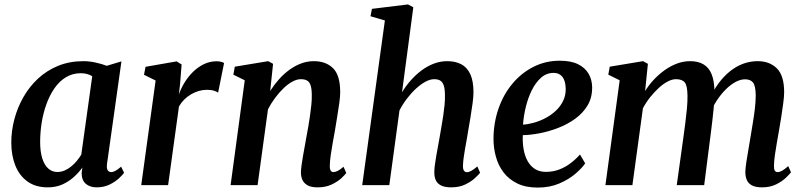

<svg xmlns="http://www.w3.org/2000/svg" viewBox="-20 -837 3633 868"><path d="M464 -97.5Q461 -75.5 467 -67.2Q473 -59 482.5 -59Q491.5 -59 502 -64.8Q512.5 -70.5 527.5 -83.5L541 -56Q535.5 -47.5 518.5 -31.5Q501.5 -15.5 475.8 -2.8Q450 10 417 10Q386.5 10 368 -6Q349.5 -22 349 -54L352.5 -79.5Q336.5 -57.5 314 -37Q291.5 -16.5 262.2 -3.2Q233 10 196 10Q141 10 104.2 -16.5Q67.5 -43 49.2 -89Q31 -135 31 -192.5Q31 -245.5 45 -298.2Q59 -351 85.8 -398Q112.5 -445 152 -481.8Q191.5 -518.5 243 -539.5Q294.5 -560.5 357.5 -560.5Q383.5 -560.5 412.2 -554.2Q441 -548 462.5 -539.5L529 -559.5ZM397 -492.5Q386.5 -499 373.5 -502.5Q360.5 -506 345.5 -506Q307.5 -506 277.5 -487.5Q247.5 -469 225.8 -437.2Q204 -405.5 189.5 -365Q175 -324.5 168.2 -281Q161.5 -237.5 161.5 -195.5Q161.5 -151 171.2 -120.5Q181 -90 198.5 -74.8Q216 -59.5 239 -59.5Q257 -59.5 272.8 -66.5Q288.5 -73.5 302.2 -84.8Q316 -96 327.5 -110Q339 -124 347.5 -138Z M618.5 0 683.5 -473 631 -499 638 -535 778.5 -559.5 801 -545.5 794 -456 788.5 -409.5Q797.5 -436 813.5 -462.5Q829.5 -489 851.5 -511Q873.5 -533 900.8 -546.5Q928 -560 959.5 -560Q970.5 -560 979.8 -557.5Q989 -555 993 -552L966 -418Q962 -422 948.8 -426.5Q935.5 -431 915 -431Q897 -431 879 -425.8Q861 -420.5 844 -410.8Q827 -401 813 -387Q799 -373 789 -355.5L740 0Z M1201.5 -426Q1219.5 -454 1241 -478.2Q1262.5 -502.5 1287.8 -521Q1313 -539.5 1341 -550Q1369 -560.5 1399 -560.5Q1453 -560.5 1485.5 -528.8Q1518 -497 1518 -420Q1518 -401 1513.8 -370.5Q1509.5 -340 1504 -306.8Q1498.5 -273.5 1494 -245.5Q1489.5 -220 1484.2 -191.5Q1479 -163 1475.2 -136Q1471.5 -109 1471 -89Q1470.5 -72 1475.2 -65.5Q1480 -59 1486.5 -59Q1496 -59 1506.5 -64.2Q1517 -69.5 1533 -83L1545.5 -55Q1540 -47 1523 -31.2Q1506 -15.5 1479.2 -2.8Q1452.5 10 1416 10Q1387 10 1370.5 0.8Q1354 -8.5 1347 -24.2Q1340 -40 1340.5 -60Q1341 -73 1343.5 -91.5Q1346 -110 1349.8 -131.8Q1353.5 -153.5 1357.8 -176.2Q1362 -199 1365.5 -219.5Q1369.5 -241 1373.8 -265Q1378 -289 1381.5 -314Q1385 -339 1387.5 -362.5Q1390 -386 1389.5 -406.5Q1389.5 -434.5 1384.5 -450.2Q1379.5 -466 1368.8 -472.5Q1358 -479 1340 -479Q1322 -479 1301.8 -468Q1281.5 -457 1261.8 -438Q1242 -419 1223.8 -394.5Q1205.5 -370 1191.5 -343L1144.5 0H1022.5L1086.5 -474L1035 -499.5L1041.5 -535.5L1192.5 -560.5L1214.5 -548.5Z M2020 10Q1990.5 10 1973.5 1.2Q1956.5 -7.5 1949.8 -23.2Q1943 -39 1943.5 -60Q1943.5 -73 1946 -91.5Q1948.5 -110 1952.2 -131.8Q1956 -153.5 1960.2 -176.2Q1964.5 -199 1968 -219.5Q1971.5 -241 1975.8 -265Q1980 -289 1983.8 -314Q1987.5 -339 1989.8 -362.5Q1992 -386 1991.5 -406.5Q1991.5 -434.5 1986.2 -450.2Q1981 -466 1970.5 -472.5Q1960 -479 1943 -479Q1924.5 -479 1903.2 -467.5Q1882 -456 1860.5 -436.2Q1839 -416.5 1819.8 -391.2Q1800.5 -366 1786 -338L1740 0H1617.5L1720 -744.5L1655 -763.5L1661.5 -797L1824.5 -817L1848.5 -804L1797.5 -420Q1815 -449 1837.5 -474.2Q1860 -499.5 1886.2 -519Q1912.5 -538.5 1941.8 -549.5Q1971 -560.5 2002 -560.5Q2038 -560.5 2064.8 -546.8Q2091.5 -533 2106 -502Q2120.5 -471 2120.5 -420Q2120.5 -400.5 2116.5 -370.2Q2112.5 -340 2107 -306.8Q2101.5 -273.5 2096.5 -245.5Q2093.5 -226.5 2089.8 -205.2Q2086 -184 2082.2 -163Q2078.5 -142 2076 -123Q2073.5 -104 2073 -89Q2072.5 -71.5 2077.8 -65Q2083 -58.5 2090 -58.5Q2100 -58.5 2110.5 -64.5Q2121 -70.5 2138 -84.5L2150.5 -56Q2145 -48.5 2128 -32.5Q2111 -16.5 2083.8 -3.2Q2056.5 10 2020 10Z M2625.5 -98.5Q2612 -78 2582.2 -52.2Q2552.5 -26.5 2509.2 -7.8Q2466 11 2411 11Q2356.5 11 2318.2 -7.8Q2280 -26.5 2256.2 -58Q2232.5 -89.5 2221.8 -128.8Q2211 -168 2211 -209.5Q2211.5 -283 2234 -347Q2256.5 -411 2297 -459.2Q2337.5 -507.5 2392 -535Q2446.5 -562.5 2510.5 -562.5Q2561 -562.5 2593 -546.8Q2625 -531 2640.8 -504Q2656.5 -477 2657 -443Q2657.5 -396 2636.5 -360.8Q2615.5 -325.5 2580.5 -300.2Q2545.5 -275 2503.5 -258.8Q2461.5 -242.5 2419.5 -234.5Q2377.5 -226.5 2343.5 -226Q2342 -192 2347.2 -162Q2352.5 -132 2365.2 -109Q2378 -86 2398.5 -73Q2419 -60 2447.5 -60Q2480.5 -60 2508.5 -70.8Q2536.5 -81.5 2560 -99.5Q2583.5 -117.5 2602 -138.5ZM2483 -507.5Q2450.5 -507.5 2425.8 -485.5Q2401 -463.5 2383.8 -428.2Q2366.5 -393 2356.8 -352.2Q2347 -311.5 2344.5 -273.5Q2368.5 -275 2395.5 -282.8Q2422.5 -290.5 2448 -304.2Q2473.5 -318 2494 -337.5Q2514.5 -357 2526.2 -381.8Q2538 -406.5 2537.5 -436Q2536.5 -472 2522.5 -489.8Q2508.5 -507.5 2483 -507.5Z M2909 -548.5 2896.5 -425.5Q2913.5 -453 2936.2 -477.2Q2959 -501.5 2985.5 -520.2Q3012 -539 3041 -549.8Q3070 -560.5 3100 -560.5Q3136 -560.5 3160.2 -546.2Q3184.5 -532 3197 -501.8Q3209.5 -471.5 3210 -422Q3210.5 -415.5 3210 -407.5Q3209.5 -399.5 3208.8 -390.8Q3208 -382 3207 -373L3189.5 -392.5Q3206.5 -431 3229.5 -461.8Q3252.5 -492.5 3280.2 -514.8Q3308 -537 3339.5 -548.8Q3371 -560.5 3405.5 -560.5Q3459 -560.5 3492 -528Q3525 -495.5 3525 -420Q3525 -401 3521 -370.8Q3517 -340.5 3511.8 -307.2Q3506.5 -274 3501.5 -245.5Q3497 -220 3492 -191.5Q3487 -163 3483.2 -136.2Q3479.5 -109.5 3479 -89Q3478.5 -72 3482.8 -65.5Q3487 -59 3495 -59Q3504.5 -59 3515.5 -65Q3526.5 -71 3543.5 -86L3556 -58Q3550 -50 3533 -33.5Q3516 -17 3488.8 -3.5Q3461.5 10 3425 10Q3395.5 10 3378.8 0.8Q3362 -8.5 3355.8 -24.2Q3349.5 -40 3349.5 -59.5Q3350 -77 3354 -104Q3358 -131 3363.5 -161.5Q3369 -192 3373.5 -221Q3378 -249 3383.5 -281.8Q3389 -314.5 3392.8 -347Q3396.5 -379.5 3396.5 -406.5Q3396 -448.5 3384.5 -463.5Q3373 -478.5 3348 -478.5Q3328.5 -478.5 3306 -466.8Q3283.5 -455 3261.5 -433.2Q3239.5 -411.5 3220.5 -382.5Q3201.5 -353.5 3188.5 -319L3209 -391.5Q3208.5 -369.5 3206 -343.8Q3203.5 -318 3200.5 -292.2Q3197.5 -266.5 3194.5 -243L3163.5 0H3039.5L3070 -219.5Q3074 -248.5 3078.2 -281.2Q3082.5 -314 3085.5 -346.2Q3088.5 -378.5 3088 -405Q3087.5 -449.5 3075.8 -464.2Q3064 -479 3036 -479Q3018.5 -479 2998.5 -468.5Q2978.5 -458 2958.2 -439.5Q2938 -421 2919.2 -397.5Q2900.5 -374 2886.5 -347.5L2839 0H2717L2781.5 -474L2730 -499.5L2736.5 -535.5L2887 -560.5Z"/></svg>

Font: Merriweather 36pt SemiBold
Style: Italic
Weight: 600
Italic angle: -7.8°
Version: Version 2.101